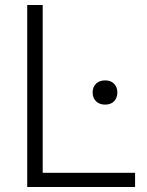

<svg xmlns="http://www.w3.org/2000/svg" viewBox="-20 -749 589 769"><path d="M89 0V-729H151V-34L132 -57H521V0ZM401 -330Q378 -330 364.5 -343.5Q351 -357 351 -379Q351 -400 364.5 -413.5Q378 -427 401 -427Q424 -427 437 -413.5Q450 -400 450 -379Q450 -357 437 -343.5Q424 -330 401 -330Z"/></svg>

Font: Mona Sans Light
Style: Regular
Weight: 300
Designer: Deni Anggara
Foundry: GitHub
Version: Version 2.000